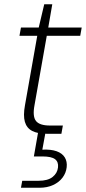

<svg xmlns="http://www.w3.org/2000/svg" viewBox="-20 -632 406 907"><path d="M201 0Q158 0 132 -13.5Q106 -27 97.5 -56.5Q89 -86 98 -135L156 -463H72L79 -502H163L189 -612H227L208 -502H366L359 -463H201L143 -135Q133 -82 150 -60.5Q167 -39 216 -39H277L270 0ZM79 255 85 222H162Q206 222 228.5 204Q251 186 254 159Q257 133 240 120Q223 107 180 107H140L160 -7H195L180 75Q221 73 247.5 82.5Q274 92 286 111.5Q298 131 295 158Q292 185 275.5 207Q259 229 231 242Q203 255 166 255Z"/></svg>

Font: DM Sans 16pt ExtraLight
Style: Italic
Weight: 250
Italic angle: -10°
Version: Version 4.004;gftools[0.9.30]